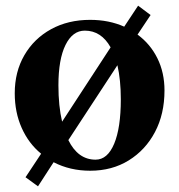

<svg xmlns="http://www.w3.org/2000/svg" viewBox="-20 -586 631 677"><path d="M114 71 70 39 125 -44Q81 -80 56.5 -135Q32 -190 32 -257Q32 -333 66 -391.5Q100 -450 160 -483Q220 -516 298 -516Q364 -516 418 -492L467 -566L511 -533L465 -464Q510 -431 535 -380.5Q560 -330 560 -267Q560 -184 526.5 -120.5Q493 -57 434 -20.5Q375 16 298 16Q227 16 169 -14ZM186 -285Q186 -212 199 -157L370 -419Q337 -478 279 -478Q236 -478 211 -427.5Q186 -377 186 -285ZM317 -23Q359 -23 382.5 -79Q406 -135 406 -236Q406 -304 394 -356L221 -92Q255 -23 317 -23Z"/></svg>

Font: Wittgenstein
Style: Bold
Weight: 700
Designer: Jörg Drees
Foundry: Jörg Drees
Version: Version 1.303; ttfautohint (v1.8.4.7-5d5b)